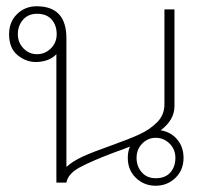

<svg xmlns="http://www.w3.org/2000/svg" viewBox="-20 -583 643 613"><path d="M97 -563Q192 -563 192 -461V-50Q213 -69 245 -83.5Q277 -98 331 -117Q390 -138 424 -153.5Q458 -169 481.5 -192.5Q505 -216 505 -250V-553H537V-244Q537 -200 493 -167Q525 -162 545.5 -138Q566 -114 566 -79Q566 -40 540 -15Q514 10 477 10Q440 10 414 -15Q388 -40 388 -79Q388 -100 395 -115Q378 -108 344 -96Q270 -68 233.5 -48Q197 -28 192 0H160V-410Q148 -397 130.5 -391Q113 -385 94 -385Q63 -385 36 -407Q9 -429 9 -474Q9 -513 34.5 -538Q60 -563 97 -563ZM98 -410Q124 -410 142.5 -428.5Q161 -447 161 -474Q161 -502 145 -520.5Q129 -539 98 -539Q70 -539 53.5 -520Q37 -501 37 -474Q37 -447 55 -428.5Q73 -410 98 -410ZM477 -14Q508 -14 524 -32.5Q540 -51 540 -79Q540 -106 521.5 -124.5Q503 -143 477 -143Q452 -143 434 -124.5Q416 -106 416 -79Q416 -52 432.5 -33Q449 -14 477 -14Z"/></svg>

Font: Taviraj Thin
Style: Regular
Weight: 100
Designer: Katatrad Team
Foundry: CadsonDemak
Version: Version 1.030